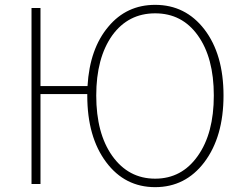

<svg xmlns="http://www.w3.org/2000/svg" viewBox="-20 -759 1003 792"><path d="M796 -116Q862 -209 862 -365Q862 -521 796 -613Q731 -704 620 -704Q509 -704 443 -613Q377 -520 377 -365Q377 -209 443 -116Q510 -22 620 -22Q730 -22 796 -116ZM341 -404Q350 -558 427 -649Q502 -739 620 -739Q745 -739 823 -638Q902 -535 902 -365Q902 -195 823 -90Q745 13 620 13Q495 13 418 -90Q340 -194 340 -365V-371H147V0H110V-726H147V-404Z"/></svg>

Font: Noto Sans CJK TC Thin
Style: Regular
Weight: 250
Designer: Ryoko NISHIZUKA ???? (kana & ideographs); Paul D. Hunt (Latin, Greek & Cyrillic); Wenlong ZHANG ??? (bopomofo); Sandoll 
Foundry: Adobe Systems Incorporated
Version: Version 1.004 January 19, 2016